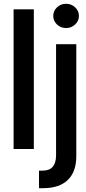

<svg xmlns="http://www.w3.org/2000/svg" viewBox="-20 -776 447 1000"><path d="M156.2 -727.5V0H50.8V-727.5ZM272 -545.9H377.4V35.6Q377.9 117.7 333.5 160.9Q289.1 204.1 204.6 204.1H183.1V112.8H200.2Q237.8 112.8 254.6 92.8Q271.5 72.8 272 35.2ZM324.2 -629.9Q296.4 -629.9 276.9 -648.4Q257.3 -667 257.3 -692.9Q257.3 -719.2 276.9 -737.8Q296.4 -756.3 324.2 -756.3Q351.6 -756.3 371.3 -737.8Q391.1 -719.2 391.1 -692.9Q391.1 -667 371.3 -648.4Q351.6 -629.9 324.2 -629.9Z"/></svg>

Font: Inter Tight Medium
Style: Regular
Weight: 500
Designer: Rasmus Andersson
Foundry: rsms
Version: Version 3.004; ttfautohint (v1.8.4.7-5d5b)